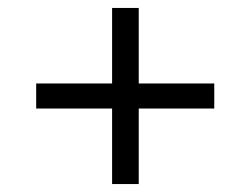

<svg xmlns="http://www.w3.org/2000/svg" viewBox="-20 -589 630 483"><path d="M262 -126V-316H71V-379H262V-569H329V-379H519V-316H329V-126Z"/></svg>

Font: MuseoModerno SemiBold Light
Style: Regular
Weight: 300
Version: Version 1.001